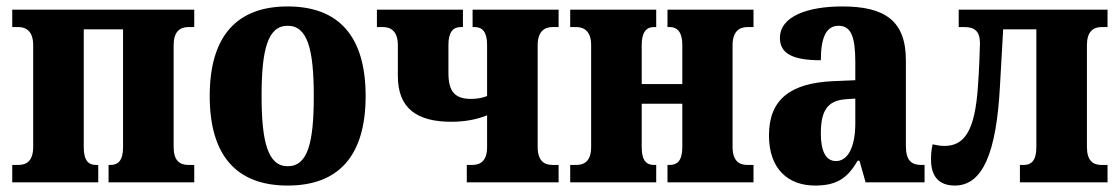

<svg xmlns="http://www.w3.org/2000/svg" viewBox="-20 -566 3477 596"><path d="M18 0H285V-54H278C255 -54 240 -67 240 -109V-475H362V-109C362 -67 346 -54 323 -54H317V0H583V-54H565C538 -54 519 -67 519 -110V-426C519 -467 538 -482 565 -482H583V-536H18V-482H37C63 -482 83 -467 83 -426V-110C83 -67 63 -54 37 -54H18Z M873 10C1030 10 1115 -81 1115 -268C1115 -455 1030 -546 873 -546C716 -546 631 -455 631 -268C631 -81 716 10 873 10ZM873 -50C812 -50 792 -124 792 -268C792 -412 811 -486 873 -486C935 -486 954 -412 954 -268C954 -124 936 -50 873 -50Z M1429 0H1714V-54H1695C1669 -54 1649 -67 1649 -110V-426C1649 -467 1669 -482 1695 -482H1714V-536H1447V-482H1454C1477 -482 1492 -467 1492 -427V-268C1476 -261 1457 -259 1442 -259C1391 -259 1372 -283 1372 -340V-427C1372 -467 1387 -482 1410 -482H1417V-536H1150V-482H1169C1195 -482 1215 -467 1215 -426V-330C1215 -229 1275 -188 1381 -188C1422 -188 1460 -195 1492 -208V-110C1492 -68 1473 -54 1446 -54H1429Z M1750 0H2017V-54H2010C1987 -54 1972 -67 1972 -109V-244H2098V-109C2098 -67 2082 -54 2059 -54H2052V0H2319V-54H2300C2274 -54 2254 -67 2254 -110V-426C2254 -467 2274 -482 2300 -482H2319V-536H2052V-482H2059C2082 -482 2098 -467 2098 -427V-305H1972V-427C1972 -467 1987 -482 2010 -482H2017V-536H1750V-482H1769C1795 -482 1815 -467 1815 -426V-110C1815 -67 1795 -54 1769 -54H1750Z M2510 10C2575 10 2610 -11 2642 -67H2648L2667 0H2850V-54H2840C2810 -54 2792 -67 2792 -113V-379C2792 -502 2726 -546 2595 -546C2488 -546 2401 -516 2401 -448C2401 -399 2442 -379 2528 -379C2528 -452 2546 -486 2583 -486C2622 -486 2635 -451 2635 -374V-317L2565 -314C2436 -308 2367 -259 2367 -146C2367 -40 2428 10 2510 10ZM2575 -66C2543 -66 2528 -98 2528 -151C2528 -219 2546 -254 2606 -258L2635 -260V-183C2635 -108 2611 -66 2575 -66Z M2944 10C3031 10 3073 -93 3084 -298L3094 -475H3197V-109C3197 -67 3181 -54 3158 -54H3146V0H3418V-54H3399C3373 -54 3354 -67 3354 -110V-426C3354 -467 3373 -482 3399 -482H3418V-536H2956V-482H2974C3007 -482 3022 -467 3022 -432C3022 -417 3019 -341 3016 -303C3007 -156 2972 -113 2911 -113C2900 -113 2888 -115 2875 -118C2871 -101 2870 -85 2870 -71C2870 -19 2894 10 2944 10Z"/></svg>

Font: Noto Serif Condensed ExtraBold
Style: Regular
Weight: 800
Width: 3
Designer: Monotype Design Team
Foundry: Monotype Imaging Inc.
Version: Version 2.013